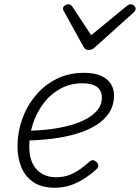

<svg xmlns="http://www.w3.org/2000/svg" viewBox="-20 -860 655 899"><path d="M237 19Q175 19 136.5 -7Q98 -33 80 -77Q62 -121 62 -175Q62 -241 84 -302.5Q106 -364 147 -413Q188 -462 245 -490.5Q302 -519 373 -519Q421 -519 452 -505.5Q483 -492 498.5 -468Q514 -444 514 -414Q514 -368 491.5 -333Q469 -298 429.5 -273.5Q390 -249 337.5 -233.5Q285 -218 224 -210.5Q163 -203 99 -202L115 -248Q169 -249 219 -255.5Q269 -262 312.5 -274.5Q356 -287 388.5 -305.5Q421 -324 439 -348Q457 -372 457 -403Q457 -436 434 -453Q411 -470 367 -470Q308 -470 261.5 -444Q215 -418 183 -375Q151 -332 134 -280Q117 -228 117 -174Q117 -124 134 -92Q151 -60 179 -45Q207 -30 241 -30Q278 -30 306.5 -41.5Q335 -53 358 -70Q381 -87 400 -104Q409 -111 416.5 -110Q424 -109 430 -103Q438 -96 440 -87Q442 -78 433 -69Q411 -48 380.5 -27.5Q350 -7 314.5 6Q279 19 237 19ZM592 -840Q601 -840 608 -833.5Q615 -827 615 -819Q615 -813 612.5 -809.5Q610 -806 606 -802L425 -639Q417 -631 410 -628.5Q403 -626 395 -626Q388 -626 382 -629Q376 -632 371 -641L281 -804Q278 -808 276.5 -812Q275 -816 275 -820Q275 -829 284 -834.5Q293 -840 300 -840Q307 -840 310.5 -837.5Q314 -835 318 -830L407 -695L571 -830Q578 -835 582.5 -837.5Q587 -840 592 -840Z"/></svg>

Font: Playwrite RO ExtraLight
Style: Regular
Weight: 250
Version: Version 1.002